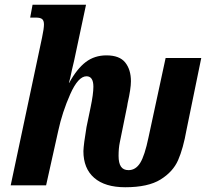

<svg xmlns="http://www.w3.org/2000/svg" viewBox="-20 -780 869 808"><path d="M331 -144Q332 -173 344 -245L361 -327Q373 -384 373 -415Q373 -459 344 -459Q309 -459 275.5 -383.5Q242 -308 225 -229L174 0H25L157 -622Q165 -660 165 -677Q165 -693 157.5 -699.5Q150 -706 131 -706H107L117 -760H342L292 -525L283 -487Q275 -447 270 -431H271Q304 -491 341 -519Q378 -547 428 -547Q483 -547 507 -517Q531 -487 531 -438Q531 -407 517 -345Q516 -336 512 -318L484 -180Q479 -156 479 -124Q479 -94 489 -79Q499 -64 521 -64Q551 -64 570 -94.5Q589 -125 605 -202L677 -536H827L765 -234Q751 -155 729.5 -106Q708 -57 655.5 -24.5Q603 8 507 8Q422 8 376.5 -31.5Q331 -71 331 -144Z"/></svg>

Font: Noto Serif CondExtraBold
Style: Italic
Weight: 800
Width: 3
Italic angle: -12°
Designer: Monotype Design Team
Foundry: Monotype Imaging Inc.
Version: Version 1.001